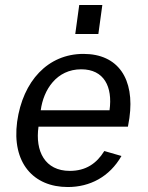

<svg xmlns="http://www.w3.org/2000/svg" viewBox="-20 -743 595 773"><path d="M392 -723H299L283 -606H376ZM135 -233H495L501 -268C523 -425 456 -526 316 -526C173 -526 72 -417 49 -253C27 -88 114 10 253 10C342 10 421 -31 469 -115L400 -135C369 -85 326 -55 261 -55C161 -55 121 -134 135 -233ZM144 -299C155 -382 208 -464 307 -464C399 -464 434 -394 421 -299Z"/></svg>

Font: United Sans
Style: Italic
Weight: 400
Italic angle: -8°
Designer: Pablo Impallari, Rodrigo Fuenzalida (Modified by Dan O. Williams)
Version: Version 1.000;PS 001.000;hotconv 1.0.88;makeotf.lib2.5.64775